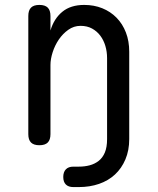

<svg xmlns="http://www.w3.org/2000/svg" viewBox="-20 -580 640 780"><path d="M237 139Q237 119 247.5 108Q258 97 278 97H300Q324 97 344.5 91.5Q365 86 381 73.5Q397 61 406 39.5Q415 18 415 -15V-80H505V-15Q505 31 489.5 67.5Q474 104 447 129Q420 154 382.5 167Q345 180 300 180H278Q258 180 247.5 169.5Q237 159 237 139ZM185 -35Q185 -12 174 -1Q163 10 140 10Q117 10 106 -1Q95 -12 95 -35V-515Q95 -538 106 -549Q117 -560 140 -560Q163 -560 174 -549Q185 -538 185 -515V-456Q199 -504 233 -532Q267 -560 322 -560Q362 -560 395.5 -546.5Q429 -533 453.5 -508Q478 -483 491.5 -448Q505 -413 505 -370V-35Q505 -12 494 -1Q483 10 460 10Q437 10 426 -1Q415 -12 415 -35V-344Q415 -370 408 -393.5Q401 -417 387.5 -435Q374 -453 354 -464Q334 -475 307 -475Q280 -475 257.5 -459Q235 -443 219 -419.5Q203 -396 194 -368Q185 -340 185 -316Z"/></svg>

Font: Maple Mono
Style: Regular
Weight: 400
Monospace: yes
Designer: subframe7536
Version: Version 7.300